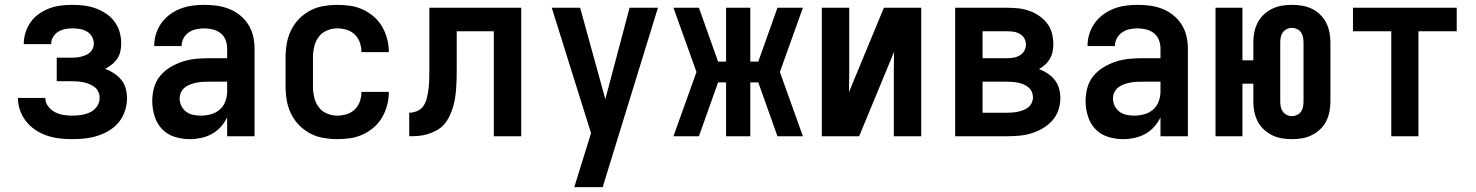

<svg xmlns="http://www.w3.org/2000/svg" viewBox="-20 -562 6090 792"><path d="M278 12Q252 12 225.5 9Q199 6 174 -2.5Q149 -11 127 -25.5Q105 -40 88.5 -60.5Q72 -81 63 -106Q54 -131 54 -158H167Q167 -139 178.5 -123.5Q190 -108 206.5 -99.5Q223 -91 241.5 -88Q260 -85 278 -85Q297 -85 316 -88Q335 -91 352 -99Q369 -107 380 -123Q391 -139 391 -158Q391 -171 386 -182.5Q381 -194 371 -202Q361 -210 349 -215Q337 -220 325 -222.5Q313 -225 300.5 -226Q288 -227 275 -227H214V-324H275Q285 -324 295.5 -325Q306 -326 315.5 -328.5Q325 -331 334.5 -335Q344 -339 351.5 -346Q359 -353 363 -362.5Q367 -372 367 -382Q367 -398 359 -411.5Q351 -425 337.5 -432.5Q324 -440 309 -442.5Q294 -445 279 -445Q263 -445 248 -442Q233 -439 220 -431Q207 -423 199 -409.5Q191 -396 191 -380H78V-381Q78 -405 85.5 -428.5Q93 -452 107 -471.5Q121 -491 141 -505Q161 -519 183.5 -527.5Q206 -536 230.5 -539Q255 -542 279 -542Q303 -542 327 -539Q351 -536 373.5 -528Q396 -520 416.5 -506.5Q437 -493 451.5 -474Q466 -455 473 -431.5Q480 -408 480 -383Q480 -367 476.5 -350.5Q473 -334 464 -320.5Q455 -307 442 -296.5Q429 -286 414 -278Q433 -271 450.5 -259.5Q468 -248 480.5 -232.5Q493 -217 498.5 -197Q504 -177 504 -157Q504 -131 495.5 -105Q487 -79 470.5 -58.5Q454 -38 431 -24Q408 -10 383 -2Q358 6 331.5 9Q305 12 278 12Z M763 12Q731 12 700.5 2.5Q670 -7 648.5 -29.5Q627 -52 617.5 -83Q608 -114 608 -145Q608 -173 615.5 -200.5Q623 -228 641 -249.5Q659 -271 683.5 -285.5Q708 -300 735 -308.5Q762 -317 789.5 -319.5Q817 -322 845 -322H917V-362Q917 -380 910.5 -397Q904 -414 890 -425Q876 -436 858 -440.5Q840 -445 822 -445Q806 -445 789.5 -441.5Q773 -438 759 -428.5Q745 -419 737 -404Q729 -389 729 -372H616Q616 -398 623.5 -422Q631 -446 645.5 -466.5Q660 -487 680.5 -502Q701 -517 724 -526Q747 -535 772 -538.5Q797 -542 822 -542Q849 -542 874.5 -538.5Q900 -535 924.5 -525.5Q949 -516 969.5 -499.5Q990 -483 1004 -461Q1018 -439 1024 -413.5Q1030 -388 1030 -362V0H917V-78Q907 -57 891 -39Q875 -21 854 -9.5Q833 2 809.5 7Q786 12 763 12ZM808 -85Q829 -85 849.5 -90.5Q870 -96 886 -109.5Q902 -123 909.5 -143.5Q917 -164 917 -184V-225H845Q832 -225 819 -224.5Q806 -224 793 -221.5Q780 -219 767 -214.5Q754 -210 743.5 -202Q733 -194 727 -182Q721 -170 721 -156Q721 -140 728 -125.5Q735 -111 747.5 -101.5Q760 -92 776 -88.5Q792 -85 808 -85Z M1371 12Q1343 12 1314 7Q1285 2 1259.5 -11.5Q1234 -25 1213.5 -46Q1193 -67 1180.5 -93Q1168 -119 1163 -147.5Q1158 -176 1158 -205V-325Q1158 -354 1163 -382.5Q1168 -411 1180.5 -437Q1193 -463 1213.5 -484Q1234 -505 1259.5 -518.5Q1285 -532 1314 -537Q1343 -542 1371 -542Q1399 -542 1425.5 -538Q1452 -534 1477 -522.5Q1502 -511 1522.5 -493Q1543 -475 1556.5 -451.5Q1570 -428 1577 -401.5Q1584 -375 1584 -348V-347H1471Q1471 -367 1464.5 -386Q1458 -405 1444 -419Q1430 -433 1410.5 -439Q1391 -445 1371 -445Q1349 -445 1328 -436Q1307 -427 1294 -409Q1281 -391 1276 -369Q1271 -347 1271 -325V-205Q1271 -183 1276 -161Q1281 -139 1294 -121Q1307 -103 1328 -94Q1349 -85 1371 -85Q1391 -85 1410.5 -91Q1430 -97 1444 -111Q1458 -125 1464.5 -144Q1471 -163 1471 -183H1584V-182Q1584 -155 1577 -128.5Q1570 -102 1556.5 -78.5Q1543 -55 1522.5 -37Q1502 -19 1477 -7.5Q1452 4 1425.5 8Q1399 12 1371 12Z M1668 0V-97Q1686 -97 1703 -105Q1720 -113 1729 -128.5Q1738 -144 1742 -162Q1746 -180 1748 -198Q1750 -216 1750.5 -234Q1751 -252 1751 -271V-530H2130V0H2017V-433H1864V-274Q1864 -254 1863.5 -234.5Q1863 -215 1861.5 -195.5Q1860 -176 1857 -156.5Q1854 -137 1848 -118Q1842 -99 1833.5 -81.5Q1825 -64 1812 -49Q1799 -34 1781.5 -24.5Q1764 -15 1745 -9Q1726 -3 1706.5 -1.5Q1687 0 1668 0Z M2349 210Q2361 171 2373 132Q2385 93 2397 55L2418 -13L2256 -530H2373L2477 -153L2577 -530H2694L2466 210Z M3292 0H3187L3108 -222H3075V0H2975V-222H2942L2863 0H2758L2853 -265L2758 -530H2863L2942 -308H2975V-530H3075V-308H3108L3187 -530H3292L3197 -265Z M3370 0V-530H3483V-318Q3483 -284 3483 -250Q3483 -216 3482 -182L3626 -530H3780V0H3667V-212Q3667 -246 3667 -280Q3667 -314 3668 -348L3524 0Z M3920 0V-530H4136Q4159 -530 4181.5 -527.5Q4204 -525 4225.5 -517.5Q4247 -510 4266 -497Q4285 -484 4299 -466Q4313 -448 4319 -425.5Q4325 -403 4325 -380Q4325 -365 4322 -349.5Q4319 -334 4311 -320Q4303 -306 4291.5 -295.5Q4280 -285 4266 -277Q4285 -270 4301.5 -259Q4318 -248 4330.5 -232.5Q4343 -217 4348.5 -197.5Q4354 -178 4354 -158Q4354 -133 4346 -108.5Q4338 -84 4321 -65Q4304 -46 4282 -33Q4260 -20 4236 -12.5Q4212 -5 4186.5 -2.5Q4161 0 4136 0ZM4033 -322H4136Q4149 -322 4162.5 -324.5Q4176 -327 4187.5 -334Q4199 -341 4205.5 -353Q4212 -365 4212 -378Q4212 -392 4205.5 -403.5Q4199 -415 4187 -422Q4175 -429 4162 -431Q4149 -433 4136 -433H4033ZM4033 -97H4136Q4147 -97 4158.5 -98Q4170 -99 4181 -101.5Q4192 -104 4203 -108.5Q4214 -113 4222.5 -120Q4231 -127 4236 -138Q4241 -149 4241 -160Q4241 -172 4236.5 -182.5Q4232 -193 4223 -201Q4214 -209 4203.5 -213.5Q4193 -218 4181.5 -220.5Q4170 -223 4158.5 -224Q4147 -225 4136 -225H4033Z M4613 12Q4581 12 4550.5 2.5Q4520 -7 4498.5 -29.5Q4477 -52 4467.5 -83Q4458 -114 4458 -145Q4458 -173 4465.5 -200.5Q4473 -228 4491 -249.5Q4509 -271 4533.5 -285.5Q4558 -300 4585 -308.5Q4612 -317 4639.5 -319.5Q4667 -322 4695 -322H4767V-362Q4767 -380 4760.5 -397Q4754 -414 4740 -425Q4726 -436 4708 -440.5Q4690 -445 4672 -445Q4656 -445 4639.5 -441.5Q4623 -438 4609 -428.5Q4595 -419 4587 -404Q4579 -389 4579 -372H4466Q4466 -398 4473.5 -422Q4481 -446 4495.5 -466.5Q4510 -487 4530.5 -502Q4551 -517 4574 -526Q4597 -535 4622 -538.5Q4647 -542 4672 -542Q4699 -542 4724.5 -538.5Q4750 -535 4774.5 -525.5Q4799 -516 4819.5 -499.5Q4840 -483 4854 -461Q4868 -439 4874 -413.5Q4880 -388 4880 -362V0H4767V-78Q4757 -57 4741 -39Q4725 -21 4704 -9.5Q4683 2 4659.5 7Q4636 12 4613 12ZM4658 -85Q4679 -85 4699.5 -90.5Q4720 -96 4736 -109.5Q4752 -123 4759.5 -143.5Q4767 -164 4767 -184V-225H4695Q4682 -225 4669 -224.5Q4656 -224 4643 -221.5Q4630 -219 4617 -214.5Q4604 -210 4593.5 -202Q4583 -194 4577 -182Q4571 -170 4571 -156Q4571 -140 4578 -125.5Q4585 -111 4597.5 -101.5Q4610 -92 4626 -88.5Q4642 -85 4658 -85Z M5309 12Q5288 12 5267 8.5Q5246 5 5227 -4.5Q5208 -14 5192.5 -28.5Q5177 -43 5167.5 -62Q5158 -81 5154 -101.5Q5150 -122 5150 -144V-217H5105V0H4994V-530H5105V-313H5150V-387Q5150 -408 5154 -428.5Q5158 -449 5167.5 -468Q5177 -487 5192.5 -501.5Q5208 -516 5227 -525.5Q5246 -535 5267 -538.5Q5288 -542 5309 -542Q5330 -542 5351 -538.5Q5372 -535 5391 -526Q5410 -517 5425.5 -502Q5441 -487 5450.5 -468Q5460 -449 5464 -428.5Q5468 -408 5468 -387V-144Q5468 -122 5464 -101.5Q5460 -81 5450.5 -62Q5441 -43 5425.5 -28.5Q5410 -14 5391 -4.5Q5372 5 5351 8.5Q5330 12 5309 12ZM5309 -83Q5320 -83 5330.5 -88Q5341 -93 5347 -102Q5353 -111 5355 -122Q5357 -133 5357 -144V-387Q5357 -397 5355 -408Q5353 -419 5347 -428Q5341 -437 5330.5 -442Q5320 -447 5309 -447Q5298 -447 5288 -442Q5278 -437 5271.5 -428Q5265 -419 5263 -408Q5261 -397 5261 -387V-144Q5261 -133 5263 -122Q5265 -111 5271.5 -102Q5278 -93 5288 -88Q5298 -83 5309 -83Z M5719 0V-433H5561V-530H5989V-433H5831V0Z"/></svg>

Font: Lode Term
Style: Bold
Weight: 700
Monospace: yes
Designer: Belleve Invis
Foundry: Belleve Invis
Version: Version 29.2.0